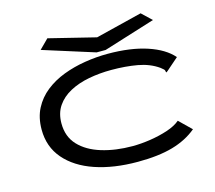

<svg xmlns="http://www.w3.org/2000/svg" viewBox="-113 -942 1225 1092"><g transform="rotate(-15 500.0 -396.0)"><path d="M569 10Q427 10 318.5 -27Q210 -64 148.5 -135.5Q87 -207 87 -308Q87 -379 114.5 -432Q142 -485 189.5 -522.5Q237 -560 297.5 -583Q358 -606 426 -617Q494 -628 561 -628Q696 -628 792.5 -596Q889 -564 937 -508L866 -446L857 -439L854 -445Q854 -453 849 -458Q844 -463 831 -473Q780 -509 710.5 -521.5Q641 -534 557 -534Q488 -534 424.5 -522Q361 -510 311.5 -483.5Q262 -457 233.5 -415Q205 -373 205 -313Q205 -235 252.5 -184.5Q300 -134 381.5 -109Q463 -84 563 -84Q613 -84 668.5 -92.5Q724 -101 772 -117Q820 -133 848 -157L919 -88Q859 -38 775 -14Q691 10 569 10ZM802 -802 860 -747 556 -652H503L199 -748L253 -802L528 -734Z"/></g></svg>

Font: Inconsolata UltraExpanded SemiBold
Style: Regular
Weight: 600
Width: 9
Monospace: yes
Designer: Raph Levien, Cyreal, Brenton Simpson
Foundry: Raph Levien, Cyreal, Google
Version: Version 3.001; ttfautohint (v1.8.2.53-6de2)